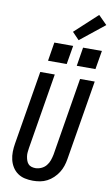

<svg xmlns="http://www.w3.org/2000/svg" viewBox="-123 -1249 764 1316"><g transform="rotate(10 258.5 -591.0)"><path d="M205 8Q176 8 148.5 2Q121 -4 99 -19.5Q77 -35 62.5 -58Q48 -81 41.5 -108Q35 -135 35.5 -164Q36 -193 41 -222L126 -735H227L140 -207Q138 -193 136.5 -178.5Q135 -164 137 -150Q139 -136 143.5 -122.5Q148 -109 156.5 -99Q165 -89 178.5 -84.5Q192 -80 207 -80Q227 -80 247.5 -89Q268 -98 282 -115Q296 -132 303 -152.5Q310 -173 314 -193L403 -735H505L413 -179Q409 -154 401 -130Q393 -106 379 -84Q365 -62 345.5 -43.5Q326 -25 303 -13Q280 -1 255 3.5Q230 8 205 8ZM495 -820H365L386 -950H517ZM295 -820H165L186 -950H317ZM347 -995 299 -1045 456 -1190 516 -1130Z"/></g></svg>

Font: Iosevka SS04 Semibold Oblique
Style: Regular
Weight: 600
Italic angle: -9°
Monospace: yes
Designer: Belleve Invis
Foundry: Belleve Invis
Version: Version 19.0.0; ttfautohint (v1.8.4)